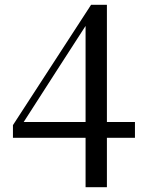

<svg xmlns="http://www.w3.org/2000/svg" viewBox="-20 -763 606 801"><path d="M337 18V-210V-225V-678H325L361 -692L217 -469L66 -234L74 -269V-254H543V-188H34V-241L360 -743H426V18Z"/></svg>

Font: Noto Serif JP ExtraLight Medium
Style: Regular
Weight: 500
Version: Version 2.003-H1;hotconv 1.1.1;makeotfexe 2.6.0